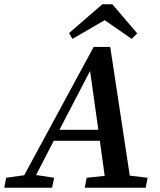

<svg xmlns="http://www.w3.org/2000/svg" viewBox="-49 -884 751 904"><path d="M-29 0 -20 -47 65 -59 392 -663H470L562 -57L646 -47L637 0H350L359 -47L444 -56L421 -221H204L121 -60L206 -47L196 0ZM231 -273H414L375 -550ZM480 -864 597 -727 571 -701 444 -789 292 -701 276 -728 433 -864Z"/></svg>

Font: Source Serif Pro SemiBold
Style: Italic
Weight: 600
Italic angle: -12°
Designer: Frank Grießhammer
Foundry: Adobe Systems Incorporated
Version: Version 3.001;hotconv 1.0.111;makeotfexe 2.5.65597